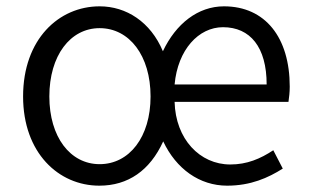

<svg xmlns="http://www.w3.org/2000/svg" viewBox="-20 -574 977 607"><path d="M294 13C385 13 454 -35 496 -127C537 -40 611 13 698 13C773 13 828 -12 874 -41L844 -99C803 -72 761 -54 708 -54C612 -54 535 -134 532 -252H892C894 -266 896 -282 896 -300C896 -455 819 -554 688 -554C606 -554 536 -499 495 -412C456 -505 379 -554 295 -554C166 -554 53 -450 53 -269C53 -91 165 13 294 13ZM295 -55C202 -55 136 -141 136 -269C136 -398 202 -485 295 -485C389 -485 456 -398 456 -269C456 -141 389 -55 295 -55ZM532 -307C542 -417 608 -488 685 -488C771 -488 823 -425 823 -307Z"/></svg>

Font: ChiuKong Gothic MN Normal
Style: Regular
Weight: 350
Designer: Ryoko NISHIZUKA 西塚涼子 (kana, bopomofo & ideographs); Paul D. Hunt (Latin, Greek & Cyrillic); Sandoll Communications 산돌커뮤니
Foundry: Adobe
Version: Version 1.300